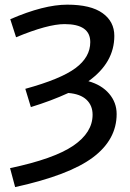

<svg xmlns="http://www.w3.org/2000/svg" viewBox="-20 -550 550 811"><path d="M22.5 160.2Q208 121.1 289.6 65.4Q371.1 9.8 371.1 -65.4Q371.1 -104.5 345.2 -128.9Q319.3 -153.3 268.6 -157.2Q196.3 -124 110.4 -97.7L86.9 -174.8Q236.3 -215.8 298.8 -262.2Q361.3 -308.6 361.3 -372.1Q361.3 -448.2 252.9 -448.2Q181.6 -448.2 47.9 -392.6L23.4 -468.8Q165 -530.3 264.2 -530.3Q363.3 -530.3 413.1 -494.6Q462.9 -459 462.9 -398.4Q462.9 -285.2 353.5 -207Q409.2 -191.4 440.9 -154.3Q472.7 -117.2 472.7 -68.4Q472.7 40 372.1 115.2Q271.5 190.4 43.9 240.2Z"/></svg>

Font: GenEi M Gothic v2 Medium
Style: Regular
Weight: 500
Version: Version 2.0